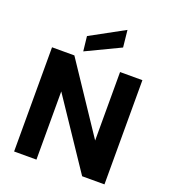

<svg xmlns="http://www.w3.org/2000/svg" viewBox="-169 -1089 1077 1212"><g transform="rotate(20 370.0 -483.0)"><path d="M67 0V-700H217L524 -240V-700H674V0H524L217 -458V0ZM261 -743 250 -842 477 -966 489 -852Z"/></g></svg>

Font: DM Sans 16pt Black
Style: Regular
Weight: 900
Version: Version 4.004;gftools[0.9.30]